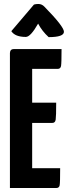

<svg xmlns="http://www.w3.org/2000/svg" viewBox="-20 -947 342 967"><path d="M204 -913Q302 -813 302 -787Q302 -760 225 -760Q192 -790 172 -828Q134 -761 110 -761Q56 -761 37 -790L151 -924Q161 -927 173 -927Q191 -927 204 -913ZM270 -600H142V-430H263Q263 -362 260.5 -345Q258 -328 244 -328H142V-100H283Q283 -28 280.5 -14Q278 0 263 0H30V-680Q31 -700 50 -700H290Q290 -630 287.5 -615Q285 -600 270 -600Z"/></svg>

Font: Yanone Kaffeesatz Bold
Style: Regular
Weight: 700
Designer: Yanone (Cyrillic: Daniel Pouzeot)
Foundry: Yanone
Version: Version 1.003;PS 001.003;hotconv 1.0.88;makeotf.lib2.5.64775